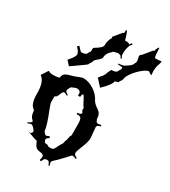

<svg xmlns="http://www.w3.org/2000/svg" viewBox="-299 -1481 1410 1590"><g transform="rotate(30 406.0 -686.0)"><path d="M791.5 -1150.4 794.9 -1110.8Q794.9 -1107.9 793 -1107.9Q791 -1107.9 760.3 -1128.4Q733.4 -1122.1 697.3 -1090.8Q661.1 -1059.6 635.5 -1022.7Q609.9 -985.8 609.9 -963.4Q609.9 -957 599.6 -944.1Q589.4 -931.2 589.4 -924.8Q589.4 -922.4 572.8 -918Q556.2 -913.6 556.2 -911.1Q556.2 -896.5 536.6 -870.6Q517.1 -844.7 497.6 -825.7L478.5 -807.1L420.9 -870.6L438 -893.1Q439.5 -893.1 446.8 -902.3Q465.8 -927.7 469.2 -947.8L485.8 -981.4Q520.5 -981.4 534.2 -993.7Q539.6 -998 538.6 -1002.9L554.2 -1026.9L554.7 -1044.9Q539.1 -1045.9 509.3 -1049.3V-1055.7Q556.2 -1062.5 561.5 -1065.9Q590.8 -1083.5 607.4 -1097.7Q624 -1111.8 626.5 -1126Q635.3 -1137.2 635.3 -1150.9L626.5 -1193.8Q626.5 -1208.5 645 -1218.8L703.6 -1290.5Q704.6 -1291 705.8 -1291.7Q707 -1292.5 707.8 -1292.7Q708.5 -1293 709.7 -1293.7Q710.9 -1294.4 711.7 -1294.9Q712.4 -1295.4 713.4 -1296.1Q714.4 -1296.9 714.8 -1297.4Q715.3 -1297.9 715.8 -1298.3Q716.8 -1300.3 716.8 -1305.4Q716.8 -1310.5 732.9 -1338.4L739.7 -1335.9Q742.7 -1264.6 746.8 -1255.4Q751 -1246.1 754.4 -1246.1L768.1 -1246.6L807.6 -1250.5Q812 -1250.5 812 -1246.1Q812 -1241.7 803.7 -1215.3Q793.9 -1193.4 791.5 -1150.4ZM462.9 -1248.5 477.1 -1249Q505.4 -1249 505.4 -1236.3L522.5 -1257.8L533.2 -1251L514.2 -1228.5Q514.2 -1222.2 512.7 -1217.8Q502.4 -1194.8 501.2 -1165.8Q500 -1136.7 502.4 -1128.2Q504.9 -1119.6 515.1 -1107.4L506.8 -1101.1Q491.2 -1126.5 484.4 -1126.5Q475.1 -1126.5 468.8 -1130.9L429.2 -1121.6Q419.9 -1119.1 419.9 -1114.3Q375.5 -1078.6 375.5 -1035.6Q375.5 -1024.4 347.2 -1001.2Q318.8 -978 318.8 -968.8Q318.8 -959.5 308.6 -946.3Q298.3 -933.1 298.3 -927.2Q298.3 -923.8 199.7 -855L166.5 -832L129.4 -873L147 -895Q148.4 -895 155.3 -904.3Q174.3 -930.2 177.7 -949.7Q177.7 -972.2 141.6 -1009.3L156.7 -1022Q174.8 -1001.5 184.6 -992.7Q194.3 -983.9 194.8 -983.9Q229.5 -983.9 242.7 -995.6Q248 -1000.5 247.1 -1005.4L263.2 -1028.8V-1047.4Q261.7 -1062.5 270.5 -1068.4Q299.8 -1085.9 316.4 -1100.1Q333 -1114.3 335.4 -1128.4Q335.4 -1177.2 358.4 -1213.4L355.5 -1221.7L353.5 -1221.2L412.6 -1293Q413.6 -1293.5 414.8 -1294.2Q416 -1294.9 416.7 -1295.2Q417.5 -1295.4 418.7 -1296.1Q419.9 -1296.9 420.7 -1297.4Q421.4 -1297.9 422.4 -1298.6Q423.3 -1299.3 423.8 -1299.8Q424.3 -1300.3 424.8 -1301.3Q425.8 -1302.2 425.8 -1316.2Q425.8 -1330.1 430.2 -1330.1Q439.5 -1330.1 457 -1269ZM100.6 -258.8Q134.3 -274.4 135.7 -285.2Q134.8 -288.6 128.4 -294.9Q101.6 -315.4 99.6 -365.2Q99.6 -370.1 96.7 -373Q71.8 -392.1 64.2 -413.1Q56.6 -434.1 54.2 -451.7Q50.8 -476.1 50.8 -509.8Q50.8 -620.1 -0.5 -652.8L41.5 -716.8Q57.6 -704.1 91.1 -704.1Q124.5 -704.1 148.4 -712.9Q149.4 -746.6 179.2 -760.7Q193.4 -767.1 208 -771Q255.4 -783.7 281 -795.4Q306.6 -807.1 323.7 -807.1Q371.6 -807.1 422.9 -774.2Q474.1 -741.2 495.6 -694.8Q508.3 -670.9 549.3 -643.6Q584.5 -620.6 584.5 -583Q584.5 -568.8 592.3 -554.4Q600.1 -540 613 -540Q626 -540 641.6 -545.9L645.5 -534.2Q623.5 -526.9 616.9 -521.2Q610.4 -515.6 610.4 -506.8L619.6 -403.8Q619.6 -372.1 597.7 -318.4Q571.8 -253.4 571.8 -240.5Q571.8 -227.5 578.1 -221.4Q584.5 -215.3 603.5 -206.1L598.6 -195.8Q576.2 -206.1 567.1 -206.1Q558.1 -206.1 554 -201.2Q549.8 -196.3 536.9 -182.1Q523.9 -168 520.5 -164.3Q517.1 -160.6 505.9 -148.9Q494.6 -137.2 489 -131.6Q483.4 -126 474.1 -116.2Q461.9 -104 447.3 -91.3Q432.6 -78.6 432.6 -69.6Q432.6 -60.5 440.4 -39.1L430.7 -35.2Q421.9 -58.6 416.3 -64.7Q410.6 -70.8 400.4 -70.8H397.5Q383.8 -70.8 375.7 -64.2Q367.7 -57.6 359.4 -34.2L344.7 -40Q351.6 -60.1 351.6 -72.3Q351.6 -84.5 340.3 -90.8Q329.1 -97.2 314.9 -98.1Q275.4 -101.1 261.7 -127.9Q260.7 -130.4 256.8 -137.7Q248.5 -150.9 245.6 -164.1Q228.5 -166.5 189 -181.6Q149.4 -196.8 132.3 -203.1L151.4 -196.8Q157.2 -194.8 163.3 -194.8Q169.4 -194.8 175.5 -200.7Q181.6 -206.5 181.6 -216.1Q181.6 -225.6 164.3 -243.4Q147 -261.2 138.4 -261.2Q129.9 -261.2 104.5 -251ZM196.8 -561Q187.5 -561 187.5 -548.8V-504.9Q187.5 -487.8 205.1 -444.8Q257.8 -313.5 259.8 -272Q259.8 -269 261.7 -265.1L272.5 -251Q280.3 -240.2 289.6 -240.2Q298.8 -240.2 317.4 -251L326.7 -237.8Q300.8 -222.7 300.8 -210.9Q300.8 -204.6 303 -200.9Q305.2 -197.3 306.2 -194.3Q307.1 -191.4 307.4 -190.2Q307.6 -189 308.8 -187Q310.1 -185.1 311.5 -184.6Q315.9 -182.1 320.3 -182.1H326.7Q337.4 -182.1 344.7 -176Q352.1 -169.9 353.5 -169.9H380.4Q384.8 -169.9 385.7 -170.9L401.4 -179.2Q402.3 -179.7 409.2 -193.4Q432.6 -240.7 439.5 -248.5Q446.3 -256.3 447.5 -271Q448.7 -285.6 453.6 -289.1Q457 -295.9 459.7 -314.5Q462.4 -333 467 -339.4Q471.7 -345.7 471.7 -349.1V-460Q471.7 -521 439.5 -521Q428.7 -521 421.4 -520L419.4 -532.2Q442.4 -535.6 449 -540.3Q455.6 -544.9 456.5 -554.2Q455.6 -556.6 450 -563Q444.3 -569.3 444.3 -578.1L445.3 -591.8Q445.3 -596.2 438 -604.2Q430.7 -612.3 414.8 -644.8Q398.9 -677.2 386.7 -690.9Q376 -685.1 373.5 -658.2L352.5 -660.2Q353.5 -665 353.5 -675.8Q353.5 -707 314.5 -707Q310.1 -707 289.8 -699Q269.5 -690.9 268.3 -689.5Q267.1 -688 262.7 -680.2L255.9 -668.5Q249.5 -656.7 249.5 -647Q249.5 -637.2 278.3 -621.1L273.4 -612.8Q249 -626 241.9 -626Q234.9 -626 228.8 -616.9Q222.7 -607.9 218.8 -596.7Q208.5 -565.9 196.8 -561ZM117.7 -209 129.4 -204.1ZM129.4 -204.1Q131.3 -204.1 132.3 -203.1Z"/></g></svg>

Font: Eater Caps
Style: Regular
Weight: 400
Version: Version 001.002